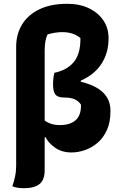

<svg xmlns="http://www.w3.org/2000/svg" viewBox="-20 -790 640 1010"><path d="M561 -205Q561 -147 542.5 -106Q524 -65 493.5 -39Q463 -13 427 -0.5Q391 12 356 12Q306 12 270.5 -12.5Q235 -37 220 -68H215V105Q215 157 187.5 178.5Q160 200 106 200Q83 200 69 197Q55 194 45 190Q53 167 59 139.5Q65 112 65 82V-544Q65 -610 96 -661Q127 -712 187 -741Q247 -770 334 -770Q400 -770 449 -746Q498 -722 524.5 -681.5Q551 -641 551 -591V-586Q551 -513 514.5 -455.5Q478 -398 405 -366V-360Q484 -341 522.5 -303Q561 -265 561 -209ZM215 -523V-156Q247 -132 295 -132Q348 -132 377 -157Q406 -182 406 -234V-239Q395 -257 374.5 -267Q354 -277 317 -277Q283 -277 271 -293.5Q259 -310 259 -345Q259 -378 266 -407Q333 -421 368 -463.5Q403 -506 403 -584V-590Q366 -621 307 -621Q290 -621 270 -618Q250 -615 230 -609Q215 -578 215 -523Z"/></svg>

Font: Recursive Sn Csl St XBd
Style: Regular
Weight: 800
Version: Version 1.085;hotconv 1.1.0;makeotfexe 2.6.0; ttfautohint (v